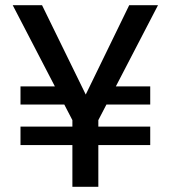

<svg xmlns="http://www.w3.org/2000/svg" viewBox="-20 -720 657 740"><path d="M59 -161V-232H559V-161ZM276 -317H59V-387H268ZM360 -317 368 -387H559V-317ZM259 0V-257L29 -700H142L323 -330H298L478 -700H589L359 -257V0Z"/></svg>

Font: DM Sans 28pt Medium
Style: Regular
Weight: 500
Version: Version 4.004;gftools[0.9.30]